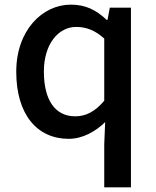

<svg xmlns="http://www.w3.org/2000/svg" viewBox="-20 -584 670 827"><path d="M429 223H544V-551H453L443 -498H440C393 -542 348 -564 285 -564C163 -564 50 -454 50 -275C50 -92 139 14 276 14C336 14 392 -18 433 -58L429 37ZM304 -83C218 -83 169 -152 169 -276C169 -395 232 -468 308 -468C349 -468 388 -455 429 -418V-150C389 -103 350 -83 304 -83Z"/></svg>

Font: Noto Sans TC Medium
Style: Regular
Weight: 500
Designer: Ryoko NISHIZUKA 西塚涼子 (kana, bopomofo & ideographs); Paul D. Hunt (Latin, Greek & Cyrillic); Sandoll Communications 산돌커뮤니
Foundry: Adobe
Version: Version 2.004;hotconv 1.0.118;makeotfexe 2.5.65603